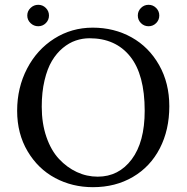

<svg xmlns="http://www.w3.org/2000/svg" viewBox="-20 -774 781 804"><path d="M107.9 -677.2Q94.2 -690.4 94.2 -709Q94.2 -727.5 107.9 -740.7Q121.6 -753.9 140.1 -753.9Q158.7 -753.9 171.9 -740.7Q185.1 -727.5 185.1 -709Q185.1 -690.4 171.9 -677.2Q158.7 -664.1 140.1 -664.1Q121.6 -664.1 107.9 -677.2ZM570.3 -677.2Q557.1 -690.4 557.1 -709Q557.1 -727.5 570.3 -740.7Q583.5 -753.9 602.1 -753.9Q620.6 -753.9 633.8 -740.7Q647 -727.5 647 -709Q647 -690.4 633.8 -677.2Q620.6 -664.1 602.1 -664.1Q583.5 -664.1 570.3 -677.2ZM355 -613.8Q325.2 -613.8 297.1 -604.2Q269 -594.7 242.9 -573Q216.8 -551.3 197.5 -519Q178.2 -486.8 166.5 -437.5Q154.8 -388.2 154.8 -327.1Q154.8 -257.3 174.3 -200.7Q193.8 -144 227.1 -108.4Q260.3 -72.8 301.8 -53.5Q343.3 -34.2 389.2 -34.2Q477.1 -34.2 531.5 -106.7Q585.9 -179.2 585.9 -310.1Q585.9 -461.9 524.9 -537.8Q463.9 -613.8 355 -613.8ZM689 -329.1Q689 -230 649.2 -152.8Q609.4 -75.7 536.4 -33Q463.4 9.8 369.1 9.8Q282.7 9.8 210.9 -28.6Q139.2 -66.9 95.5 -140.6Q51.8 -214.4 51.8 -310.1Q51.8 -406.7 93.3 -486.6Q134.8 -566.4 207.3 -612.3Q279.8 -658.2 368.2 -658.2Q458 -658.2 530.8 -617.7Q603.5 -577.1 646.2 -501.7Q689 -426.3 689 -329.1Z"/></svg>

Font: Linux Biolinum G
Style: Regular
Weight: 400
Designer: Philipp H. Poll
Foundry: Philipp H. Poll
Version: Version 1.1.0 ; ttfautohint (v1.6)